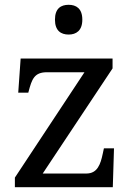

<svg xmlns="http://www.w3.org/2000/svg" viewBox="-20 -780 551 800"><path d="M266 -636C297 -636 323 -652 323 -698C323 -745 297 -760 266 -760C234 -760 209 -745 209 -698C209 -652 234 -636 266 -636ZM42 0H450L455 -162H413L408 -139C399 -96 386 -57 340 -57H158L449 -495V-536H66L56 -394H98L99 -398C113 -451 123 -479 176 -479H332L42 -40Z"/></svg>

Font: Noto Serif
Style: Regular
Weight: 400
Designer: Monotype Design Team
Foundry: Monotype Imaging Inc.
Version: Version 2.015